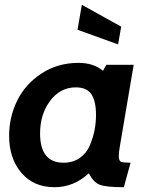

<svg xmlns="http://www.w3.org/2000/svg" viewBox="-20 -770 624 800"><path d="M537 -500 479 -158Q475 -135 475 -120Q475 -100 484 -96Q493 -92 524 -92L496 10Q421 10 395 -0.5Q369 -11 350 -48Q288 10 207 10Q120 10 69 -50Q18 -110 18 -204Q18 -282 51.5 -350.5Q85 -419 152.5 -463.5Q220 -508 307 -508Q370 -508 409 -475L423 -500ZM296 -406Q231 -406 189 -350Q147 -294 147 -214Q147 -92 245 -92Q284 -92 312.5 -112Q341 -132 354.5 -164.5Q368 -197 374 -228Q380 -259 380 -292Q380 -348 361 -377Q342 -406 296 -406ZM472 -585 303 -646 321 -750 485 -659Z"/></svg>

Font: Cabin
Style: Bold Italic
Weight: 700
Designer: Pablo Impallari
Foundry: Pablo Impallari. www.impallari.com Igino Marini. www.ikern.com
Version: Version 1.005